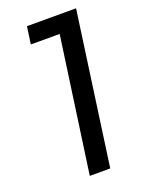

<svg xmlns="http://www.w3.org/2000/svg" viewBox="-142 -813 665 882"><g transform="rotate(-20 191.0 -372.5)"><path d="M140 0H240L344 -745H104L92 -660H233Z"/></g></svg>

Font: Mluvka Medium
Style: Italic
Weight: 500
Italic angle: -8°
Designer: Modified by Jiří Krblich, Original typeface by Gumpita Rahayu
Foundry: Gumpita Rahayu & Jiří Krblich
Version: Version 2.000;Glyphs 3.1.1 (3134)